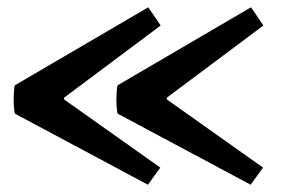

<svg xmlns="http://www.w3.org/2000/svg" viewBox="-20 -511 784 527"><path d="M703 -441 438 -243V-238L702 -51L668 -4L303 -199Q301 -204 300 -221Q299 -238 300 -255.5Q301 -273 303 -277L669 -491ZM421 -441 156 -243V-238L420 -51L386 -4L21 -199Q19 -204 18 -221Q17 -238 18 -255.5Q19 -273 21 -277L387 -491Z"/></svg>

Font: Arima Thin
Style: Regular
Weight: 100
Designer: Joana Correia and Natanael Gama
Foundry: NDISCOVER
Version: Version 1.101;gftools[0.9.23]